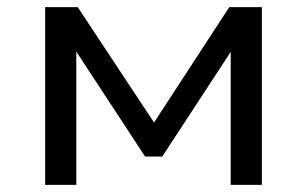

<svg xmlns="http://www.w3.org/2000/svg" viewBox="-20 -516 857 536"><path d="M106 0V-496H197L410 -174L620 -496H711V0H624V-371L433 -79H385L193 -372V0Z"/></svg>

Font: Nunito Sans 7pt SemiExpanded
Style: Regular
Weight: 400
Width: 6
Designer: Vernon Adams
Foundry: Vernon Adams
Version: Version 3.101;gftools[0.9.27]